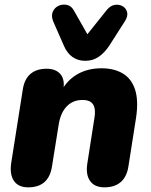

<svg xmlns="http://www.w3.org/2000/svg" viewBox="-20 -796 646 824"><path d="M101 8Q59 8 40 -19.5Q21 -47 28 -96L78 -413Q85 -457 111 -479Q137 -501 180 -501Q220 -501 240 -477Q260 -453 251 -406L244 -366V-407Q270 -454 314 -478.5Q358 -503 416 -503Q469 -503 506.5 -481Q544 -459 559.5 -412Q575 -365 564 -291L531 -81Q524 -37 498 -14.5Q472 8 428 8Q386 8 366.5 -19.5Q347 -47 355 -96L385 -288Q392 -327 380 -347Q368 -367 334 -367Q293 -367 266.5 -339.5Q240 -312 232 -262L203 -81Q189 8 101 8ZM346 -535Q314 -535 291 -551.5Q268 -568 255 -598L208 -705Q199 -728 206.5 -745.5Q214 -763 231 -771Q248 -779 267 -775Q286 -771 297 -751L355 -649L439 -754Q454 -772 472.5 -775Q491 -778 506 -769.5Q521 -761 525.5 -744Q530 -727 516 -705L449 -600Q429 -570 404 -552.5Q379 -535 346 -535Z"/></svg>

Font: Nunito ExtraLight Black
Style: Italic
Weight: 900
Italic angle: -9°
Version: Version 3.602